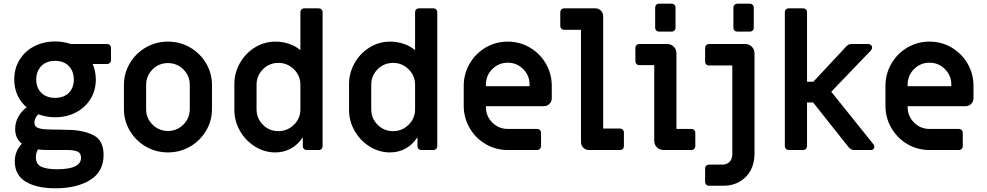

<svg xmlns="http://www.w3.org/2000/svg" viewBox="-20 -811 5335 1038"><path d="M60 61Q60 6 98 -34Q62 -63 62 -114Q62 -148 78.5 -178.5Q95 -209 124 -231Q92 -258 74.5 -296.5Q57 -335 57 -381Q57 -442 86.5 -489Q116 -536 166.5 -561.5Q217 -587 278 -587Q322 -587 362 -573H559Q568 -573 574 -567Q580 -561 580 -552V-486Q580 -477 574 -471Q568 -465 559 -465H481Q498 -426 498 -381Q498 -321 468.5 -274.5Q439 -228 389 -202.5Q339 -177 278 -177Q232 -177 187 -193Q166 -172 166 -149Q166 -129 181 -121.5Q196 -114 225 -112Q265 -110 306 -110L351 -109Q435 -107 487.5 -79Q540 -51 540 27Q540 117 467.5 162Q395 207 279 207Q179 207 119.5 171.5Q60 136 60 61ZM379 -381Q379 -426 352 -454Q325 -482 278 -482Q231 -482 203.5 -454Q176 -426 176 -381Q176 -336 203.5 -309Q231 -282 278 -282Q325 -282 352 -309Q379 -336 379 -381ZM418 42Q418 16 398.5 8Q379 0 344 0H246Q209 0 185 -3Q174 15 174 39Q174 77 203.5 90.5Q233 104 288 104Q418 104 418 42Z M650 -221V-352Q650 -415 682 -469Q714 -523 768.5 -554.5Q823 -586 888 -586Q953 -586 1007.5 -554.5Q1062 -523 1094 -469Q1126 -415 1126 -352V-221Q1126 -158 1094 -104Q1062 -50 1007.5 -18.5Q953 13 888 13Q823 13 768.5 -18.5Q714 -50 682 -104Q650 -158 650 -221ZM1006 -221V-352Q1006 -401 971.5 -435.5Q937 -470 888 -470Q839 -470 804.5 -435.5Q770 -401 770 -352V-221Q770 -172 804.5 -137.5Q839 -103 888 -103Q937 -103 971.5 -137.5Q1006 -172 1006 -221Z M1247 -217V-356Q1247 -417 1277 -470Q1307 -523 1358 -554.5Q1409 -586 1469 -586Q1507 -586 1542.5 -574Q1578 -562 1604 -540V-745Q1604 -754 1610 -760Q1616 -766 1625 -766H1703Q1712 -766 1718 -760Q1724 -754 1724 -745V-21Q1724 -12 1718 -6Q1712 0 1703 0H1638Q1629 0 1623 -6Q1617 -12 1617 -21V-69Q1590 -28 1552 -7.5Q1514 13 1468 13Q1410 13 1359 -18.5Q1308 -50 1277.5 -103Q1247 -156 1247 -217ZM1604 -220V-353Q1604 -402 1569 -436.5Q1534 -471 1485 -471Q1436 -471 1401.5 -436.5Q1367 -402 1367 -353V-220Q1367 -171 1401.5 -136.5Q1436 -102 1485 -102Q1534 -102 1569 -136.5Q1604 -171 1604 -220Z M1867 -217V-356Q1867 -417 1897 -470Q1927 -523 1978 -554.5Q2029 -586 2089 -586Q2127 -586 2162.5 -574Q2198 -562 2224 -540V-745Q2224 -754 2230 -760Q2236 -766 2245 -766H2323Q2332 -766 2338 -760Q2344 -754 2344 -745V-21Q2344 -12 2338 -6Q2332 0 2323 0H2258Q2249 0 2243 -6Q2237 -12 2237 -21V-69Q2210 -28 2172 -7.5Q2134 13 2088 13Q2030 13 1979 -18.5Q1928 -50 1897.5 -103Q1867 -156 1867 -217ZM2224 -220V-353Q2224 -402 2189 -436.5Q2154 -471 2105 -471Q2056 -471 2021.5 -436.5Q1987 -402 1987 -353V-220Q1987 -171 2021.5 -136.5Q2056 -102 2105 -102Q2154 -102 2189 -136.5Q2224 -171 2224 -220Z M2487 -239V-347Q2487 -412 2519 -467Q2551 -522 2605.5 -554Q2660 -586 2725 -586Q2790 -586 2844.5 -554Q2899 -522 2931 -467Q2963 -412 2963 -347V-280Q2963 -262 2950.5 -249.5Q2938 -237 2920 -237H2607V-232Q2607 -183 2641.5 -148.5Q2676 -114 2725 -114H2884Q2893 -114 2899 -108Q2905 -102 2905 -93V-21Q2905 -12 2899 -6Q2893 0 2884 0H2725Q2660 0 2605.5 -32Q2551 -64 2519 -119Q2487 -174 2487 -239ZM2843 -345V-354Q2843 -403 2808.5 -437.5Q2774 -472 2725 -472Q2676 -472 2641.5 -437.5Q2607 -403 2607 -354V-345Z M3121 -43V-650H3030Q3021 -650 3015 -656Q3009 -662 3009 -671V-745Q3009 -754 3015 -760Q3021 -766 3030 -766H3198Q3216 -766 3228.5 -753.5Q3241 -741 3241 -723V-116H3332Q3341 -116 3347 -110Q3353 -104 3353 -95V-21Q3353 -12 3347 -6Q3341 0 3332 0H3164Q3146 0 3133.5 -12.5Q3121 -25 3121 -43Z M3522 -661V-770Q3522 -779 3528 -785Q3534 -791 3543 -791H3611Q3620 -791 3626 -785Q3632 -779 3632 -770V-661Q3632 -652 3626 -646Q3620 -640 3611 -640H3543Q3534 -640 3528 -646Q3522 -652 3522 -661ZM3517 -50V-459H3436Q3427 -459 3421 -465Q3415 -471 3415 -480V-552Q3415 -561 3421 -567Q3427 -573 3436 -573H3587Q3608 -573 3622.5 -558.5Q3637 -544 3637 -523V-114H3718Q3727 -114 3733 -108Q3739 -102 3739 -93V-21Q3739 -12 3733 -6Q3727 0 3718 0H3567Q3546 0 3531.5 -14.5Q3517 -29 3517 -50Z M3945 -661V-770Q3945 -779 3951 -785Q3957 -791 3966 -791H4034Q4043 -791 4049 -785Q4055 -779 4055 -770V-661Q4055 -652 4049 -646Q4043 -640 4034 -640H3966Q3957 -640 3951 -646Q3945 -652 3945 -661ZM4059 -523V22Q4059 71 4038 110Q4017 149 3979 171Q3941 193 3894 193H3813Q3804 193 3798 187Q3792 181 3792 172V100Q3792 91 3798 85Q3804 79 3813 79H3885Q3910 79 3924.5 63.5Q3939 48 3939 22V-457H3813Q3804 -457 3798 -463Q3792 -469 3792 -478V-552Q3792 -561 3798 -567Q3804 -573 3813 -573H4009Q4030 -573 4044.5 -558.5Q4059 -544 4059 -523Z M4223 -21V-745Q4223 -754 4229 -760Q4235 -766 4244 -766H4322Q4331 -766 4337 -760Q4343 -754 4343 -745V-369H4377L4556 -561Q4567 -573 4583 -573H4674Q4683 -573 4689 -567.5Q4695 -562 4695 -554Q4695 -547 4689 -539L4474 -315L4702 -31Q4707 -24 4707 -18Q4707 -10 4702 -5Q4697 0 4688 0H4599Q4580 0 4568 -15L4376 -257H4343V-21Q4343 -12 4337 -6Q4331 0 4322 0H4244Q4235 0 4229 -6Q4223 -12 4223 -21Z M4767 -239V-347Q4767 -412 4799 -467Q4831 -522 4885.5 -554Q4940 -586 5005 -586Q5070 -586 5124.5 -554Q5179 -522 5211 -467Q5243 -412 5243 -347V-280Q5243 -262 5230.5 -249.5Q5218 -237 5200 -237H4887V-232Q4887 -183 4921.5 -148.5Q4956 -114 5005 -114H5164Q5173 -114 5179 -108Q5185 -102 5185 -93V-21Q5185 -12 5179 -6Q5173 0 5164 0H5005Q4940 0 4885.5 -32Q4831 -64 4799 -119Q4767 -174 4767 -239ZM5123 -345V-354Q5123 -403 5088.5 -437.5Q5054 -472 5005 -472Q4956 -472 4921.5 -437.5Q4887 -403 4887 -354V-345Z"/></svg>

Font: Miriam Libre
Style: Bold
Weight: 700
Designer: Michal Sahar
Foundry: Hagilda
Version: Version 1.001